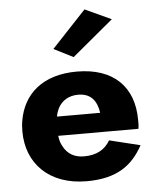

<svg xmlns="http://www.w3.org/2000/svg" viewBox="-53 -782 679 837"><g transform="rotate(-5 286.5 -363.5)"><path d="M463 -684 348 -737 198 -577 283 -534ZM405 -159C383 -121 347 -99 291 -99C251 -99 218 -115 199 -154C192 -166 188 -181 186 -198H537C540 -214 539 -229 539 -237C539 -382 451 -470 291 -470C141 -470 56 -393 36 -279C33 -263 32 -247 32 -230C32 -92 127 10 293 10C427 10 494 -42 540 -126ZM188 -282C190 -295 194 -306 199 -317C216 -350 247 -369 288 -369C342 -369 369 -337 377 -282Z"/></g></svg>

Font: Jost
Style: Bold
Weight: 700
Version: Version 3.710